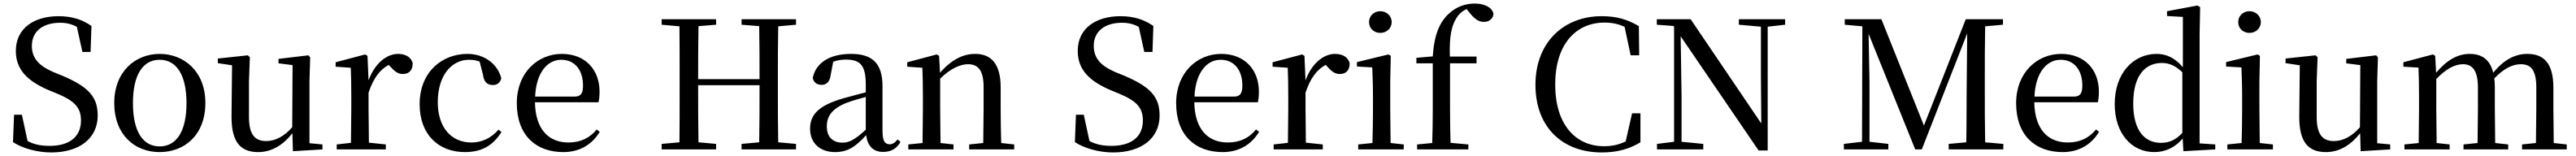

<svg xmlns="http://www.w3.org/2000/svg" viewBox="-20 -840 14475 877"><path d="M268 17C427 17 529 -63 529 -190C529 -294 480 -351 329 -415L282 -434C205 -467 159 -508 159 -582C159 -667 225 -712 317 -712C354 -712 382 -705 412 -689L443 -548H489L494 -694C444 -729 386 -749 309 -749C173 -749 69 -682 69 -554C69 -449 133 -385 254 -333L298 -315C402 -272 435 -234 435 -162C435 -69 367 -20 260 -20C210 -20 174 -27 135 -47L103 -195H59L53 -41C103 -8 185 17 268 17Z M877 15C1017 15 1134 -81 1134 -261C1134 -441 1012 -537 877 -537C743 -537 622 -440 622 -261C622 -82 737 15 877 15ZM877 -17C783 -17 727 -101 727 -260C727 -420 783 -504 877 -504C971 -504 1028 -420 1028 -260C1028 -101 971 -17 877 -17Z M1626 10 1792 0V-28L1719 -35V-383L1723 -518L1713 -529L1545 -509V-484L1624 -474L1622 -125C1580 -76 1529 -47 1476 -47C1414 -47 1379 -81 1379 -183V-383L1384 -518L1373 -529L1204 -511V-485L1284 -473L1281 -186C1280 -37 1335 15 1431 15C1509 15 1573 -27 1623 -91Z M2051 -319C2078 -400 2114 -448 2164 -475L2173 -466C2197 -439 2216 -424 2243 -424C2282 -424 2299 -448 2299 -485C2290 -520 2257 -537 2217 -537C2150 -537 2084 -480 2051 -388L2045 -526L2032 -534L1866 -490V-465L1951 -459C1953 -410 1954 -363 1954 -295V-230L1952 -37L1872 -28V0H2148V-28L2053 -38L2051 -230Z M2592 15C2691 15 2752 -25 2798 -98L2781 -111C2739 -63 2688 -39 2629 -39C2517 -39 2440 -122 2440 -266C2440 -414 2516 -504 2616 -504C2636 -504 2655 -501 2675 -494L2694 -420C2699 -378 2719 -362 2750 -362C2774 -362 2790 -374 2797 -400C2776 -481 2701 -537 2607 -537C2464 -537 2338 -436 2338 -254C2338 -84 2444 15 2592 15Z M3145 15C3237 15 3307 -27 3350 -99L3333 -112C3294 -65 3244 -39 3174 -39C3067 -39 2989 -108 2986 -265H3343C3347 -281 3349 -301 3349 -325C3349 -445 3272 -537 3137 -537C3002 -537 2884 -432 2884 -260C2884 -78 2993 15 3145 15ZM2987 -297C2993 -432 3056 -504 3134 -504C3210 -504 3256 -446 3256 -360C3256 -316 3245 -297 3208 -297Z M4147 -701 4246 -693C4248 -594 4248 -495 4248 -395H3903C3903 -495 3903 -594 3905 -693L4004 -701V-732H3698V-701L3798 -692C3799 -593 3799 -493 3799 -392V-339C3799 -239 3799 -138 3798 -40L3698 -31V0H4004V-31L3905 -40C3903 -138 3903 -239 3903 -361H4248C4248 -239 4248 -137 4246 -40L4147 -31V0H4453V-31L4353 -40C4351 -140 4351 -239 4351 -339V-392C4351 -493 4351 -593 4353 -692L4453 -701V-732H4147Z M4942 14C4986 14 5018 -3 5040 -42L5024 -56C5007 -36 4995 -29 4979 -29C4953 -29 4939 -46 4939 -104V-355C4939 -483 4883 -537 4762 -537C4641 -537 4564 -486 4547 -402C4552 -377 4570 -363 4596 -363C4623 -363 4643 -378 4648 -420L4662 -493C4687 -502 4710 -505 4733 -505C4812 -505 4845 -475 4845 -365V-321C4803 -310 4757 -298 4718 -287C4580 -247 4532 -196 4532 -116C4532 -32 4592 15 4672 15C4746 15 4789 -17 4847 -80C4855 -21 4885 14 4942 14ZM4845 -111C4785 -55 4751 -38 4715 -38C4661 -38 4626 -68 4626 -130C4626 -189 4659 -232 4740 -263C4770 -274 4807 -285 4845 -295Z M5504 0H5679V-28L5606 -36C5604 -91 5603 -174 5603 -230V-348C5603 -482 5549 -537 5460 -537C5394 -537 5330 -508 5262 -431L5257 -526L5244 -534L5078 -490V-465L5163 -459C5165 -410 5166 -363 5166 -295V-230L5164 -36L5084 -28V0H5338V-28L5265 -36L5263 -230V-398C5324 -458 5380 -479 5419 -479C5475 -479 5507 -446 5507 -352V-230L5505 -36L5426 -28V0Z M6235 17C6394 17 6496 -63 6496 -190C6496 -294 6447 -351 6296 -415L6249 -434C6172 -467 6126 -508 6126 -582C6126 -667 6192 -712 6284 -712C6321 -712 6349 -705 6379 -689L6410 -548H6456L6461 -694C6411 -729 6353 -749 6276 -749C6140 -749 6036 -682 6036 -554C6036 -449 6100 -385 6221 -333L6265 -315C6369 -272 6402 -234 6402 -162C6402 -69 6334 -20 6227 -20C6177 -20 6141 -27 6102 -47L6070 -195H6026L6020 -41C6070 -8 6152 17 6235 17Z M6850 15C6942 15 7012 -27 7055 -99L7038 -112C6999 -65 6949 -39 6879 -39C6772 -39 6694 -108 6691 -265H7048C7052 -281 7054 -301 7054 -325C7054 -445 6977 -537 6842 -537C6707 -537 6589 -432 6589 -260C6589 -78 6698 15 6850 15ZM6692 -297C6698 -432 6761 -504 6839 -504C6915 -504 6961 -446 6961 -360C6961 -316 6950 -297 6913 -297Z M7316 -319C7343 -400 7379 -448 7429 -475L7438 -466C7462 -439 7481 -424 7508 -424C7547 -424 7564 -448 7564 -485C7555 -520 7522 -537 7482 -537C7415 -537 7349 -480 7316 -388L7310 -526L7297 -534L7131 -490V-465L7216 -459C7218 -410 7219 -363 7219 -295V-230L7217 -37L7137 -28V0H7413V-28L7318 -38L7316 -230Z M7736 -655C7771 -655 7800 -680 7800 -716C7800 -751 7771 -777 7736 -777C7701 -777 7673 -751 7673 -716C7673 -680 7701 -655 7736 -655ZM7691 0H7868V-28L7794 -36L7792 -230V-382L7795 -526L7782 -534L7605 -491V-466L7691 -461C7693 -411 7695 -362 7695 -294V-230C7695 -176 7694 -92 7692 -36L7612 -28V0Z M8027 0H8231V-28L8131 -37C8129 -101 8128 -166 8128 -230V-484H8277V-522H8127C8124 -634 8135 -694 8166 -742C8179 -762 8198 -779 8221 -789L8239 -767C8267 -732 8290 -717 8318 -717C8351 -717 8371 -737 8372 -764C8362 -802 8317 -820 8266 -820C8215 -820 8164 -803 8120 -762C8069 -714 8039 -645 8031 -523L7939 -515V-484H8031V-230C8031 -166 8030 -101 8028 -36L7943 -28V0Z M8980 17C9063 17 9132 0 9198 -40V-203H9151L9115 -45C9077 -26 9037 -18 8993 -18C8835 -18 8719 -138 8719 -365C8719 -591 8835 -713 8996 -713C9038 -713 9073 -706 9109 -689L9143 -529H9191L9189 -693C9125 -731 9064 -749 8980 -749C8769 -749 8608 -604 8608 -363C8608 -122 8763 17 8980 17Z M9862 6H9913V-690L10011 -701V-732H9751V-701L9875 -690V-411L9877 -146L9480 -732H9290V-701L9384 -694L9387 -690V-43L9291 -31V0H9551V-31L9429 -43V-302L9424 -636Z M11028 0H11237V-31L11135 -40C11133 -138 11133 -239 11133 -339V-392C11133 -493 11133 -593 11135 -692L11235 -701V-732H11026L10791 -134L10552 -732H10346V-701L10445 -692L10443 -43L10341 -31V0H10591V-31L10485 -43V-379L10480 -650L10742 0H10779L11034 -652L11031 -326C11030 -238 11031 -140 11029 -40L10930 -31V0Z M11570 15C11662 15 11732 -27 11775 -99L11758 -112C11719 -65 11669 -39 11599 -39C11492 -39 11414 -108 11411 -265H11768C11772 -281 11774 -301 11774 -325C11774 -445 11697 -537 11562 -537C11427 -537 11309 -432 11309 -260C11309 -78 11418 15 11570 15ZM11412 -297C11418 -432 11481 -504 11559 -504C11635 -504 11681 -446 11681 -360C11681 -316 11670 -297 11633 -297Z M12249 10 12428 0V-28L12340 -34V-647L12343 -800L12328 -809L12157 -777V-750L12246 -745V-462C12202 -515 12152 -537 12099 -537C11968 -537 11863 -429 11863 -255C11863 -92 11956 15 12085 15C12147 15 12201 -10 12245 -61ZM12243 -93C12205 -52 12168 -37 12122 -37C12033 -37 11967 -104 11967 -258C11967 -423 12040 -486 12128 -486C12169 -486 12204 -471 12243 -434Z M12620 -655C12655 -655 12684 -680 12684 -716C12684 -751 12655 -777 12620 -777C12585 -777 12557 -751 12557 -716C12557 -680 12585 -655 12620 -655ZM12575 0H12752V-28L12678 -36L12676 -230V-382L12679 -526L12666 -534L12489 -491V-466L12575 -461C12577 -411 12579 -362 12579 -294V-230C12579 -176 12578 -92 12576 -36L12496 -28V0Z M13245 10 13411 0V-28L13338 -35V-383L13342 -518L13332 -529L13164 -509V-484L13243 -474L13241 -125C13199 -76 13148 -47 13095 -47C13033 -47 12998 -81 12998 -183V-383L13003 -518L12992 -529L12823 -511V-485L12903 -473L12900 -186C12899 -37 12954 15 13050 15C13128 15 13192 -27 13242 -91Z M14229 0H14403V-28L14330 -36L14328 -230V-347C14328 -481 14277 -537 14182 -537C14113 -537 14050 -505 13990 -431C13972 -505 13926 -537 13858 -537C13789 -537 13728 -501 13669 -431L13664 -526L13651 -534L13485 -490V-465L13570 -460C13572 -410 13573 -363 13573 -296V-230L13571 -36L13491 -28V0H13745V-28L13672 -36L13670 -230V-396C13726 -454 13775 -479 13820 -479C13873 -479 13904 -443 13904 -348V-230L13902 -36L13823 -28V0H14074V-28L14001 -36L13999 -230V-348C13999 -367 13998 -384 13996 -399C14051 -457 14101 -479 14145 -479C14201 -479 14232 -447 14232 -348V-230L14230 -36L14152 -28V0Z"/></svg>

Font: Source Han Serif CN Medium
Style: Regular
Weight: 500
Designer: Ryoko NISHIZUKA 西塚涼子 (kana & ideographs); Frank Grießhammer (Latin, Greek & Cyrillic); Wenlong ZHANG 张文龙 (bopomofo); San
Foundry: Adobe
Version: Version 2.002;hotconv 1.1.0;makeotfexe 2.6.0